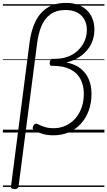

<svg xmlns="http://www.w3.org/2000/svg" viewBox="-20 -914 740 1324"><path d="M79 390Q67 390 60.5 385Q54 380 56 370L184 -622Q194 -701 223 -762.5Q252 -824 304 -859Q356 -894 435 -894Q480 -894 516 -881.5Q552 -869 578 -844.5Q604 -820 617.5 -785.5Q631 -751 631 -707Q631 -683 625.5 -658.5Q620 -634 609.5 -612Q599 -590 582.5 -570Q566 -550 544.5 -533Q523 -516 496.5 -503.5Q470 -491 438 -483Q497 -472 535 -442Q573 -412 592 -367.5Q611 -323 611 -266Q611 -204 592 -152Q573 -100 538.5 -61.5Q504 -23 455.5 -2Q407 19 349 19Q305 19 273 9Q241 -1 216 -15Q206 -21 205.5 -29Q205 -37 210 -47Q216 -58 223.5 -60.5Q231 -63 240 -58Q264 -46 289.5 -38Q315 -30 350 -30Q395 -30 433 -47.5Q471 -65 499 -96.5Q527 -128 542.5 -171.5Q558 -215 558 -267Q558 -325 535 -368.5Q512 -412 465 -436Q418 -460 344 -460H336Q328 -460 325 -466Q322 -472 323 -485Q325 -497 329.5 -502.5Q334 -508 341 -508H354Q391 -508 422 -515.5Q453 -523 478 -537Q503 -551 521.5 -570Q540 -589 553 -611Q566 -633 572.5 -657.5Q579 -682 579 -706Q579 -750 561 -781Q543 -812 510.5 -828.5Q478 -845 433 -845Q368 -845 327 -814.5Q286 -784 265 -732.5Q244 -681 236 -615L108 371Q107 380 100.5 385Q94 390 79 390ZM0 365H700V375H0ZM0 -20H700V0H0ZM0 -505H700V-500H0ZM0 -885H700V-875H0Z"/></svg>

Font: Playwrite GB J Guides
Style: Italic
Weight: 400
Italic angle: -7.01216°
Designer: Veronika Burian, José Scaglione
Foundry: TypeTogether
Version: Version 1.003